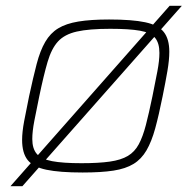

<svg xmlns="http://www.w3.org/2000/svg" viewBox="-20 -585 661 660"><path d="M16 55 563 -565H605L57 55ZM264 8Q185 8 139.5 -1.5Q94 -11 75 -35Q56 -59 56 -104Q56 -131 63 -168.5Q70 -206 80 -254Q94 -319 106 -365Q118 -411 135.5 -441Q153 -471 180 -487.5Q207 -504 249.5 -511Q292 -518 355 -518Q434 -518 479 -508.5Q524 -499 543 -475Q562 -451 562 -407Q562 -379 555.5 -341Q549 -303 539 -254Q526 -189 513.5 -143.5Q501 -98 483.5 -68Q466 -38 439 -21.5Q412 -5 370 1.5Q328 8 264 8ZM260 -24Q319 -24 357.5 -29.5Q396 -35 419.5 -49Q443 -63 457 -89Q471 -115 481.5 -155.5Q492 -196 504 -254Q514 -303 521 -340Q528 -377 528 -403Q528 -437 513 -455Q498 -473 461 -479.5Q424 -486 359 -486Q286 -486 244 -476.5Q202 -467 179.5 -442.5Q157 -418 143.5 -372Q130 -326 115 -254Q105 -206 98 -169.5Q91 -133 91 -107Q91 -74 106.5 -56Q122 -38 159 -31Q196 -24 260 -24Z"/></svg>

Font: Saira SemiExpanded Thin
Style: Italic
Weight: 250
Width: 6
Italic angle: -12°
Designer: Hector Gatti with collaboration of the Omnibus-Type team
Foundry: Omnibus-Type
Version: Version 1.101